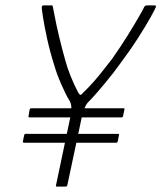

<svg xmlns="http://www.w3.org/2000/svg" viewBox="-20 -693 599 713"><path d="M306 -312Q299 -304 293 -289.5Q287 -275 285 -264L230 -5Q229 -2 227 -1Q225 0 224 0H190Q189 0 188 -1Q187 -2 188 -5L242 -262Q245 -276 245 -291Q245 -306 240 -316Q231 -330 222.5 -347.5Q214 -365 206 -383.5Q198 -402 192 -418.5Q186 -435 183 -446Q166 -499 155.5 -547Q145 -595 140 -627Q135 -659 135 -665Q135 -669 136.5 -671Q138 -673 142 -673H172Q175 -673 175.5 -671Q176 -669 177 -664Q178 -661 183.5 -631Q189 -601 199.5 -557Q210 -513 223 -467Q230 -441 242 -411Q254 -381 270 -350Q274 -343 277.5 -341Q281 -339 289 -349Q307 -366 327 -388.5Q347 -411 365 -434.5Q383 -458 396 -474Q427 -518 453.5 -560.5Q480 -603 496.5 -632Q513 -661 514 -664Q516 -669 519 -671Q522 -673 523 -673H555Q558 -673 559 -671Q560 -669 558 -665Q556 -659 539 -628.5Q522 -598 493 -552.5Q464 -507 425 -455Q416 -442 402 -424Q388 -406 371.5 -386Q355 -366 338 -346.5Q321 -327 306 -312ZM89 -257Q87 -257 86 -259Q85 -261 86 -262L90 -286Q91 -289 92.5 -290Q94 -291 96 -291H438Q441 -291 442 -290Q443 -289 442 -286L437 -262Q436 -260 435 -258.5Q434 -257 431 -257ZM69 -163Q66 -163 65.5 -164.5Q65 -166 65 -168L70 -192Q71 -194 72 -195Q73 -196 76 -196H418Q420 -196 421.5 -195Q423 -194 422 -192L417 -167Q417 -166 415.5 -164.5Q414 -163 411 -163Z"/></svg>

Font: Glory ExtraLight
Style: Italic
Weight: 250
Italic angle: -12°
Version: Version 1.011